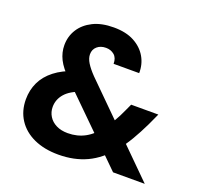

<svg xmlns="http://www.w3.org/2000/svg" viewBox="-125 -852 1045 1002"><g transform="rotate(20 397.0 -350.5)"><path d="M597 0 215 -376Q168 -422 149.5 -459.5Q131 -497 131 -537Q131 -586 156 -625.5Q181 -665 228 -688.5Q275 -712 343 -712Q411 -712 456.5 -687.5Q502 -663 525.5 -622.5Q549 -582 548 -533H406Q406 -566 387 -582Q368 -598 341 -598Q311 -598 292 -581.5Q273 -565 273 -538Q273 -516 288 -491.5Q303 -467 332 -437L773 0ZM296 11Q218 11 160 -15.5Q102 -42 70.5 -90.5Q39 -139 39 -203Q39 -254 59.5 -297.5Q80 -341 123 -374.5Q166 -408 229 -428L286 -446L350 -354L300 -339Q241 -320 212.5 -287.5Q184 -255 184 -213Q184 -185 198.5 -161.5Q213 -138 240 -124.5Q267 -111 304 -111Q357 -111 400 -134.5Q443 -158 480 -209Q497 -232 514 -260.5Q531 -289 547 -325L565 -364H716L686 -299Q661 -247 635 -203Q609 -159 581 -125Q523 -54 453.5 -21.5Q384 11 296 11Z"/></g></svg>

Font: DM Sans 17pt Black
Style: Regular
Weight: 900
Version: Version 4.004;gftools[0.9.30]